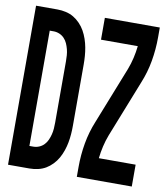

<svg xmlns="http://www.w3.org/2000/svg" viewBox="-82 -805 765 874"><g transform="rotate(10 300.0 -367.5)"><path d="M14 0V-735H113Q133 -735 152.5 -730.5Q172 -726 188 -716.5Q204 -707 218 -692.5Q232 -678 241.5 -661Q251 -644 257.5 -625Q264 -606 267.5 -587Q271 -568 272.5 -548.5Q274 -529 274 -509V-226Q274 -206 272.5 -186.5Q271 -167 267.5 -148Q264 -129 257.5 -110Q251 -91 241.5 -74Q232 -57 218 -42.5Q204 -28 188 -18.5Q172 -9 152.5 -4.5Q133 0 113 0ZM95 -101H113Q127 -101 140 -106.5Q153 -112 162.5 -122Q172 -132 177.5 -144.5Q183 -157 186.5 -170.5Q190 -184 191 -198Q192 -212 192 -226V-509Q192 -523 191 -537Q190 -551 186.5 -564.5Q183 -578 177.5 -590.5Q172 -603 162.5 -613Q153 -623 140 -628.5Q127 -634 113 -634H95ZM332 0V-46Q332 -101 341.5 -155.5Q351 -210 372 -261L476 -524Q486 -550 492.5 -578Q499 -606 502 -634H332V-735H586V-689Q586 -634 576.5 -579.5Q567 -525 546 -474L442 -211Q432 -185 425.5 -157Q419 -129 416 -101H586V0Z"/></g></svg>

Font: Iosevka Curly Extended
Style: Bold
Weight: 700
Width: 7
Monospace: yes
Designer: Belleve Invis
Foundry: Belleve Invis
Version: Version 11.1.0; ttfautohint (v1.8.3)